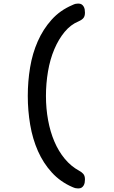

<svg xmlns="http://www.w3.org/2000/svg" viewBox="-20 -889 640 1078"><path d="M457 118Q457 127 455.5 136Q454 145 449.5 152.5Q445 160 438 164.5Q431 169 419 169Q412 169 404.5 167.5Q397 166 386 161Q319 132 271 79.5Q223 27 193 -41Q163 -109 149.5 -188.5Q136 -268 136 -350Q136 -432 149 -510.5Q162 -589 192 -657Q222 -725 269.5 -778Q317 -831 385 -860Q397 -866 404.5 -867.5Q412 -869 419 -869Q431 -869 438 -864.5Q445 -860 449.5 -852.5Q454 -845 455.5 -836.5Q457 -828 457 -818Q457 -799 449 -788.5Q441 -778 421 -769Q377 -751 343 -710Q309 -669 285 -612.5Q261 -556 249.5 -488Q238 -420 238 -350Q238 -280 250 -214.5Q262 -149 285.5 -94Q309 -39 344 3Q379 45 425 70Q440 78 448.5 88.5Q457 99 457 118Z"/></svg>

Font: Maple Mono Medium
Style: Regular
Weight: 500
Monospace: yes
Designer: subframe7536
Version: Version 7.000